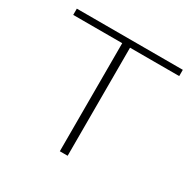

<svg xmlns="http://www.w3.org/2000/svg" viewBox="-147 -808 960 957"><g transform="rotate(30 333.0 -329.0)"><path d="M641 -658V-622H358V0H313V-622H31V-658Z"/></g></svg>

Font: EauTestText Light
Style: Regular
Weight: 300
Designer: Christian Thalmann (Catharsis Fonts)
Version: Version 0.001;PS 000.001;hotconv 1.0.88;makeotf.lib2.5.64775